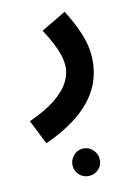

<svg xmlns="http://www.w3.org/2000/svg" viewBox="-159 -451 692 963"><g transform="rotate(-15 187.0 30.5)"><path d="M16 230 -35 102Q51 72 104.5 36Q158 0 183.5 -41Q209 -82 209 -126Q209 -154 201 -184.5Q193 -215 178.5 -249Q164 -283 144 -320L275 -383Q310 -316 329.5 -255Q349 -194 349 -141Q349 -92 336.5 -47Q324 -2 298.5 37.5Q273 77 233 112Q193 147 139 176.5Q85 206 16 230ZM184 444Q155 444 134.5 424Q114 404 114 375Q114 346 134.5 324.5Q155 303 184 303Q213 303 233.5 324.5Q254 346 254 375Q254 404 233.5 424Q213 444 184 444Z"/></g></svg>

Font: Farlight84_Sys_V01
Style: Bold
Weight: 700
Designer: Monotype Design Team, Nadine Chahine and Nizar Qandah
Foundry: Monotype Imaging Inc.
Version: Version 2.004;October 31, 2024;FontCreator 14.0.0.2814 64-bi